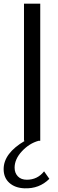

<svg xmlns="http://www.w3.org/2000/svg" viewBox="-56 -770 315 1050"><path d="M213.9 208Q158.7 263.2 77.1 259.8Q26.4 257.8 -4.9 230Q-36.1 202.1 -36.1 154.8Q-36.1 67.9 80.1 0H75.2V-750H164.1V0H154.8Q104 14.2 64 57.1Q23.9 100.1 23.9 147Q23.9 175.8 41.5 194.3Q59.1 212.9 90.8 212.9Q148.9 212.9 185.1 167Z"/></svg>

Font: Oakes Grotesk
Style: Regular
Weight: 400
Designer: Samuel Oakes
Foundry: Samuel Oakes
Version: Version 1.0 | wf-rip DC20170320